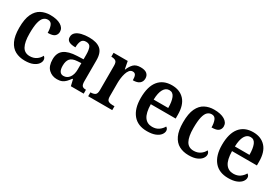

<svg xmlns="http://www.w3.org/2000/svg" viewBox="35 -1291 2944 2045"><g transform="rotate(30 1507.0 -269.0)"><path d="M271 10Q204 10 153.5 -17Q103 -44 74.5 -104.5Q46 -165 46 -265Q46 -373 75.5 -434.5Q105 -496 155 -522Q205 -548 267 -548Q349 -548 396.5 -519.5Q444 -491 444 -444Q444 -411 421 -390Q398 -369 336 -369Q336 -419 322 -455.5Q308 -492 270 -492Q240 -492 218 -472Q196 -452 184 -403Q172 -354 172 -266Q172 -163 200.5 -110.5Q229 -58 293 -58Q339 -58 372.5 -80.5Q406 -103 422 -137Q444 -122 444 -94Q444 -71 426 -47Q408 -23 370 -6.5Q332 10 271 10Z M667 10Q606 10 564 -29.5Q522 -69 522 -152Q522 -232 574 -270.5Q626 -309 731 -313L808 -316V-373Q808 -427 795.5 -459.5Q783 -492 739 -492Q698 -492 683.5 -461.5Q669 -431 669 -383Q615 -383 588 -398.5Q561 -414 561 -448Q561 -483 585.5 -505Q610 -527 652 -537.5Q694 -548 745 -548Q838 -548 885 -509Q932 -470 932 -376V-119Q932 -78 944.5 -63Q957 -48 988 -48H992V0H834L816 -77H808Q788 -49 769.5 -30Q751 -11 727 -0.5Q703 10 667 10ZM709 -55Q754 -55 781 -92.5Q808 -130 808 -191V-269L761 -266Q698 -262 673.5 -232.5Q649 -203 649 -147Q649 -55 709 -55Z M1047 0V-48H1050Q1082 -48 1102.5 -60.5Q1123 -73 1123 -120V-420Q1123 -464 1103.5 -476Q1084 -488 1053 -488H1050V-536H1224L1242 -443H1246Q1265 -490 1293.5 -518.5Q1322 -547 1379 -547Q1431 -547 1456 -526Q1481 -505 1481 -468Q1481 -429 1454 -407Q1427 -385 1374 -385Q1374 -426 1364 -446Q1354 -466 1328 -466Q1304 -466 1288.5 -447Q1273 -428 1264 -399Q1255 -370 1251 -338Q1247 -306 1247 -280V-115Q1247 -71 1267 -59.5Q1287 -48 1315 -48H1343V0Z M1773 10Q1660 10 1600.5 -62Q1541 -134 1541 -264Q1541 -405 1599 -476.5Q1657 -548 1764 -548Q1861 -548 1917 -487Q1973 -426 1973 -307V-260H1667Q1669 -154 1702.5 -106Q1736 -58 1798 -58Q1846 -58 1878.5 -81Q1911 -104 1928 -136Q1938 -131 1945 -120.5Q1952 -110 1952 -95Q1952 -71 1933 -46.5Q1914 -22 1874.5 -6Q1835 10 1773 10ZM1848 -318Q1848 -396 1829 -442.5Q1810 -489 1765 -489Q1721 -489 1696 -445Q1671 -401 1669 -318Z M2286 10Q2219 10 2168.5 -17Q2118 -44 2089.5 -104.5Q2061 -165 2061 -265Q2061 -373 2090.5 -434.5Q2120 -496 2170 -522Q2220 -548 2282 -548Q2364 -548 2411.5 -519.5Q2459 -491 2459 -444Q2459 -411 2436 -390Q2413 -369 2351 -369Q2351 -419 2337 -455.5Q2323 -492 2285 -492Q2255 -492 2233 -472Q2211 -452 2199 -403Q2187 -354 2187 -266Q2187 -163 2215.5 -110.5Q2244 -58 2308 -58Q2354 -58 2387.5 -80.5Q2421 -103 2437 -137Q2459 -122 2459 -94Q2459 -71 2441 -47Q2423 -23 2385 -6.5Q2347 10 2286 10Z M2772 10Q2659 10 2599.5 -62Q2540 -134 2540 -264Q2540 -405 2598 -476.5Q2656 -548 2763 -548Q2860 -548 2916 -487Q2972 -426 2972 -307V-260H2666Q2668 -154 2701.5 -106Q2735 -58 2797 -58Q2845 -58 2877.5 -81Q2910 -104 2927 -136Q2937 -131 2944 -120.5Q2951 -110 2951 -95Q2951 -71 2932 -46.5Q2913 -22 2873.5 -6Q2834 10 2772 10ZM2847 -318Q2847 -396 2828 -442.5Q2809 -489 2764 -489Q2720 -489 2695 -445Q2670 -401 2668 -318Z"/></g></svg>

Font: Noto Serif SemiCondensed SemiBold
Style: Regular
Weight: 600
Width: 4
Designer: Monotype Design Team
Foundry: Monotype Imaging Inc.
Version: Version 2.013; ttfautohint (v1.8.4.7-5d5b)